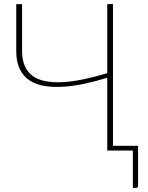

<svg xmlns="http://www.w3.org/2000/svg" viewBox="-20 -723 710 922"><path d="M522.5 -23H643V169Q643 179 633 179H618V0H495V-349.5Q440 -332.5 386.2 -321Q332.5 -309.5 283.8 -306.5Q235 -303.5 193.8 -310.2Q152.5 -317 122.2 -336.8Q92 -356.5 75 -391Q58 -425.5 58 -478V-703H86V-478Q86 -434.5 99.8 -404.5Q113.5 -374.5 139.2 -356.8Q165 -339 201.8 -332.5Q238.5 -326 284 -328.8Q329.5 -331.5 382.8 -342.8Q436 -354 495 -371.5V-703H522.5Z"/></svg>

Font: Lato Thin
Style: Regular
Weight: 200
Designer: Lukasz Dziedzic
Foundry: tyPoland Lukasz Dziedzic
Version: Version 2.007; 2014-02-27